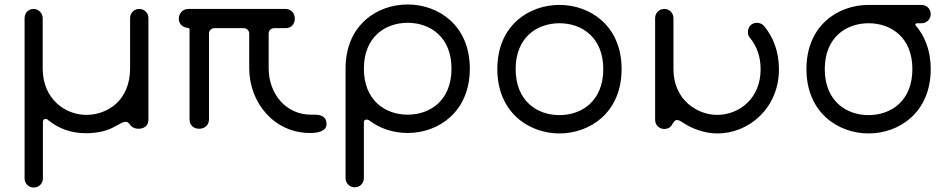

<svg xmlns="http://www.w3.org/2000/svg" viewBox="-20 -577 4247 859"><path d="M562 -271C562 -126 459 -63 366 -63C274 -63 171 -132 171 -271V-495C171 -518 153 -537 130 -537C107 -537 90 -519 90 -496V221C90 244 108 262 131 262C154 262 172 244 172 221V-31C172 -40 176 -45 185 -45C188 -45 191 -44 194 -41C242 -1 299 19 365 19C393 19 422 16 453 7C501 -9 522 -32 542 -32C554 -32 558 -23 565 -15C573 -6 585 -1 600 -1C623 -1 644 -13 644 -42V-496C644 -519 626 -537 603 -537C580 -537 562 -519 562 -496Z M1182 -427C1182 -440 1192 -451 1207 -451H1257C1285 -451 1299 -471 1299 -494C1299 -515 1285 -537 1257 -537H823C796 -537 780 -516 780 -493C780 -473 793 -455 821 -452C826 -451 828 -449 828 -446V-44C828 -15 848 -1 871 -1C894 -1 915 -15 915 -44V-427C915 -440 925 -451 940 -451H1071C1084 -451 1095 -440 1095 -427V-272C1095 -117 1207 18 1367 18H1371C1399 18 1441 11 1441 -22C1441 -54 1418 -64 1387 -64H1371C1260 -64 1182 -156 1182 -272Z M1804 -475C1904 -475 2000 -412 2000 -270C2000 -127 1904 -64 1804 -64C1704 -64 1608 -127 1608 -270C1608 -412 1704 -475 1804 -475ZM1526 220C1526 243 1544 261 1567 261C1590 261 1608 243 1608 220V-29C1608 -38 1612 -42 1620 -42C1623 -42 1627 -41 1631 -39C1682 0 1743 18 1804 18C1940 18 2082 -75 2082 -270C2082 -465 1940 -557 1804 -557C1667 -557 1526 -465 1526 -270Z M2205 -268C2205 -73 2347 20 2483 20C2619 20 2761 -73 2761 -268C2761 -463 2619 -555 2483 -555C2346 -555 2205 -463 2205 -268ZM2483 -473C2583 -473 2679 -410 2679 -268C2679 -125 2583 -62 2483 -62C2383 -62 2287 -125 2287 -268C2287 -410 2383 -473 2483 -473Z M2993 -496C2993 -519 2975 -537 2952 -537C2929 -537 2911 -519 2911 -496V-41C2911 -18 2929 0 2952 0C2967 0 2979 -6 2986 -18C2993 -29 2998 -40 3009 -40C3028 -40 3045 -14 3104 5C3132 15 3161 20 3190 20C3331 20 3465 -94 3465 -267C3465 -343 3441 -410 3398 -461C3390 -470 3379 -475 3366 -475C3343 -475 3326 -457 3326 -434C3326 -423 3329 -415 3335 -408C3364 -373 3383 -327 3383 -267C3383 -136 3287 -63 3188 -63C3103 -63 2993 -127 2993 -268Z M3866 -473C3966 -473 4062 -410 4062 -268C4062 -125 3966 -62 3866 -62C3766 -62 3670 -125 3670 -268C3670 -410 3766 -473 3866 -473ZM3588 -268C3588 -73 3730 20 3866 20C4002 20 4144 -73 4144 -268C4144 -352 4117 -417 4076 -464C4073 -467 4077 -473 4082 -473H4103C4126 -473 4144 -491 4144 -514C4144 -537 4126 -555 4103 -555H3866C3729 -555 3588 -463 3588 -268Z"/></svg>

Font: Fabada
Style: Regular
Weight: 400
Designer: deFharo
Foundry: deFharo.com
Version: Version 4.000 2011 initial release